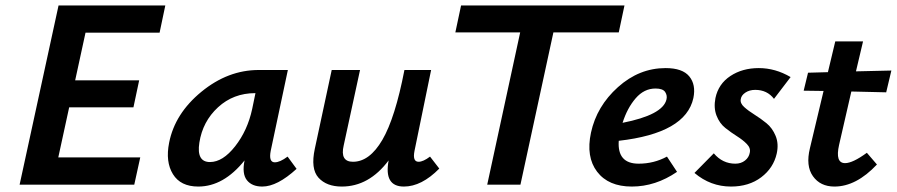

<svg xmlns="http://www.w3.org/2000/svg" viewBox="-20 -678 3293 705"><path d="M566 -558H294L256 -383H491L470 -284H234L194 -100H495L473 0H52L195 -658H587Z M1036 -103 1069 -58Q998 7 943 7Q905 7 886.5 -16.5Q868 -40 878 -89Q801 7 708 7Q643 7 615 -38.5Q587 -84 601 -154Q622 -261 719.5 -341Q817 -421 930 -421H1037L974 -124Q966 -82 989 -82Q1008 -82 1036 -103ZM751 -83Q798 -83 843.5 -141Q889 -199 906 -278L918 -336H917Q837 -336 780.5 -284Q724 -232 712 -154Q701 -83 751 -83Z M1559 -103 1593 -59Q1528 7 1463 7Q1389 7 1407 -89Q1335 7 1235 7Q1179 7 1149.5 -25.5Q1120 -58 1136 -132L1198 -421H1302L1242 -144Q1228 -84 1276 -84Q1337 -84 1384 -164.5Q1431 -245 1465 -421H1563L1502 -124Q1494 -84 1517 -84Q1534 -84 1559 -103Z M2273 -658 2252 -559H2012L1891 0H1769L1890 -559H1652L1673 -658Z M2424 -428Q2486 -428 2511 -397.5Q2536 -367 2526 -318Q2498 -189 2252 -161Q2246 -77 2325 -77Q2381 -77 2429 -103L2466 -47Q2387 7 2300 7Q2214 7 2172.5 -47.5Q2131 -102 2150 -191Q2171 -288 2249 -358Q2327 -428 2424 -428ZM2427 -312Q2431 -327 2422.5 -340Q2414 -353 2387 -353Q2345 -353 2314 -317Q2283 -281 2266 -227Q2413 -256 2427 -312Z M2664 7Q2589 7 2530 -43L2601 -115Q2633 -77 2680 -77Q2701 -77 2715.5 -88.5Q2730 -100 2733 -117Q2737 -134 2722.5 -149Q2708 -164 2686.5 -177.5Q2665 -191 2643.5 -208Q2622 -225 2611 -253.5Q2600 -282 2607 -318Q2618 -370 2662 -399Q2706 -428 2766 -428Q2827 -428 2883 -395L2822 -315Q2797 -348 2753 -348Q2732 -348 2717 -338Q2702 -328 2700 -314Q2697 -299 2712.5 -285Q2728 -271 2750.5 -257Q2773 -243 2794.5 -225.5Q2816 -208 2828 -179Q2840 -150 2832 -114Q2820 -61 2775 -27Q2730 7 2664 7Z M3106 -342 3061 -146Q3046 -79 3083 -79Q3111 -79 3163 -117L3200 -74Q3124 7 3044 7Q2992 7 2965 -31Q2938 -69 2954 -134L3004 -344L2931 -345L2947 -411L3020 -413L3047 -526H3149L3123 -416L3253 -419L3234 -339Z"/></svg>

Font: EauTest
Style: Bold Italic
Weight: 700
Italic angle: -12°
Designer: Christian Thalmann (Catharsis Fonts)
Version: Version 0.001;PS 000.001;hotconv 1.0.88;makeotf.lib2.5.64775